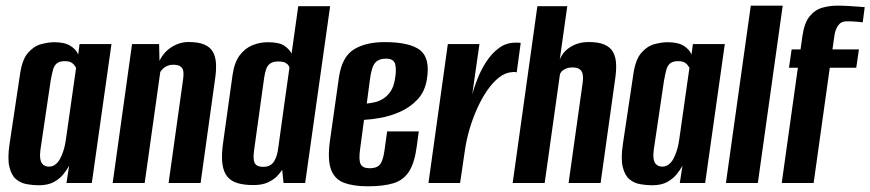

<svg xmlns="http://www.w3.org/2000/svg" viewBox="-20 -652 3101 684"><path d="M118.5 8Q97.2 8 75.4 4.1Q53.6 0.3 37.1 -13.6Q20.6 -27.5 13.5 -57.2Q6.3 -86.8 14 -138.7L51.5 -388.8Q59.1 -440.3 80 -464.1Q100.9 -487.9 126.6 -494.7Q152.3 -501.6 173.5 -501.6Q210.3 -501.6 230.9 -488.7Q251.5 -475.8 258.5 -457.7L263.5 -495H377.1L307.1 0H216.7L226.3 -61.6Q218.3 -46.8 205.3 -30.8Q192.4 -14.8 171.5 -3.4Q150.6 8 118.5 8ZM154 -58.4Q167.4 -58.4 177.1 -65.9Q186.8 -73.4 193.5 -85.4Q200.1 -97.5 204.6 -111Q209.2 -124.6 211.6 -136.5Q214 -148.5 215 -156.5L251.1 -410.4Q249.1 -413.3 245.5 -418.9Q242 -424.5 234 -429.3Q226.1 -434.1 210.6 -434.1Q192.5 -434.1 182.9 -426.6Q173.3 -419.1 169 -404Q164.8 -388.9 160.5 -364.7L123.9 -117.6Q121.6 -99.3 123.4 -87.5Q125.1 -75.6 129.9 -69.5Q134.7 -63.4 141.1 -60.9Q147.4 -58.4 154 -58.4Z M381.4 0 450.4 -495H546.8L548.2 -435.1Q563.2 -466.7 591.6 -484.5Q620.1 -502.3 651.8 -502.3Q687.6 -502.3 708.8 -492.9Q729.9 -483.4 739.1 -466.1Q748.3 -448.8 749.5 -424.8Q750.7 -400.8 746.3 -371.3L694.6 0H580.6L631.6 -364.4Q633.3 -375.8 633.7 -386.1Q634.2 -396.3 631.5 -404.1Q628.7 -411.9 620.7 -416.6Q612.8 -421.3 597.3 -421.3Q584.8 -421.3 575.4 -417Q566 -412.7 560.2 -406.9Q554.3 -401.2 551 -395.7L495.4 0Z M883.2 7.3Q851 7.3 827.7 0.8Q804.3 -5.8 790.4 -22.1Q776.4 -38.4 772.3 -68.2Q768.2 -98 775 -144.8L808.6 -385.9Q815 -429.5 833.6 -454.6Q852.3 -479.6 878.6 -490.6Q904.9 -501.6 934 -501.6Q974.3 -501.6 992.7 -489.1Q1011.1 -476.5 1018.8 -461.3L1042.5 -630H1156.1L1067.1 0H990.1L985.3 -47Q979.3 -37.5 967.2 -24.6Q955 -11.8 934.4 -2.2Q913.8 7.3 883.2 7.3ZM917.5 -57.7Q932.7 -57.7 942 -63.2Q951.4 -68.7 957.1 -78.2Q962.8 -87.8 966.3 -100Q969.7 -112.1 971.4 -125.9Q981 -197.4 991.1 -268.5Q1001.1 -339.6 1011.1 -410.4Q1010.8 -414.5 1006.9 -420Q1003 -425.5 994.7 -429.3Q986.4 -433.1 971.9 -433.1Q952.5 -433.1 942.3 -425.5Q932.1 -418 927.8 -404.6Q923.5 -391.3 920.9 -373.9L885.2 -116.7Q883.5 -103.5 883.4 -93Q883.3 -82.4 886 -74.4Q888.8 -66.5 896.1 -62.1Q903.4 -57.7 917.5 -57.7Z M1289.7 11.7Q1239.2 11.7 1205.7 -0.8Q1172.2 -13.3 1159.2 -48.1Q1146.3 -83 1155.3 -149.6L1187.5 -376.8Q1198.2 -449.2 1240.2 -475.6Q1282.2 -502 1350 -502Q1439.7 -502 1476.5 -473.4Q1513.3 -444.8 1500.7 -369Q1493.5 -325 1467 -297.2Q1440.6 -269.3 1405.4 -253.8Q1370.1 -238.3 1335.3 -232.1Q1300.5 -226 1276.8 -225L1262.5 -118Q1257.6 -81.5 1264.9 -67Q1272.2 -52.6 1297.5 -52.6Q1321.7 -52.6 1333 -65.3Q1344.2 -78.1 1349.5 -114.5L1359.2 -183.9H1471.9L1464.9 -131.9Q1457.2 -72.7 1437.6 -41.7Q1418 -10.6 1382.3 0.6Q1346.6 11.7 1289.7 11.7ZM1286.6 -283.1Q1297.6 -284.1 1312.7 -287.2Q1327.8 -290.3 1342.9 -299Q1358 -307.7 1370.1 -324.4Q1382.2 -341.1 1386.8 -369Q1392.6 -398.4 1388.5 -420.7Q1384.4 -443.1 1355.1 -443.1Q1329.5 -443.1 1316.4 -428.3Q1303.4 -413.5 1297.5 -366Z M1506.4 0 1575.4 -495H1688L1662.5 -316.5Q1668.8 -339.9 1681 -371Q1693.1 -402.1 1712.1 -431.7Q1731.1 -461.2 1757.1 -480.6Q1783 -500 1816 -500Q1820 -500 1826 -500Q1832 -500 1835 -499L1820.8 -394.1Q1818.8 -395.1 1814.3 -395.4Q1809.8 -395.8 1804.8 -395.1Q1780.2 -393.7 1757.5 -375.8Q1734.9 -358 1715.1 -329Q1695.3 -300 1679.3 -264.2Q1663.3 -228.4 1652.3 -190.3Q1641.3 -152.3 1636.3 -116.9L1619 0Z M1806.4 0 1894.4 -630H2000.9L1974.2 -440.2Q1986.8 -470.1 2014.7 -486.2Q2042.5 -502.3 2076.8 -502.3Q2112.6 -502.3 2133.8 -492.9Q2154.9 -483.4 2164.3 -466.1Q2173.6 -448.8 2174.8 -424.8Q2176 -400.8 2171.6 -371.3L2119.6 0H2005.6L2055.3 -354.1Q2056.9 -364.6 2057 -374.7Q2057.2 -384.8 2054.2 -393.1Q2051.3 -401.4 2043.2 -406.5Q2035.1 -411.7 2019.6 -411.7Q2005.7 -411.7 1995.7 -407.4Q1985.6 -403 1980.6 -397.2Q1975.6 -391.5 1974.6 -385.9L1920.4 0Z M2303.5 8Q2282.2 8 2260.4 4.1Q2238.6 0.3 2222.1 -13.6Q2205.6 -27.5 2198.5 -57.2Q2191.3 -86.8 2199 -138.7L2236.5 -388.8Q2244.1 -440.3 2265 -464.1Q2285.9 -487.9 2311.6 -494.7Q2337.3 -501.6 2358.5 -501.6Q2395.3 -501.6 2415.9 -488.7Q2436.5 -475.8 2443.5 -457.7L2448.5 -495H2562.1L2492.1 0H2401.7L2411.3 -61.6Q2403.3 -46.8 2390.3 -30.8Q2377.4 -14.8 2356.5 -3.4Q2335.6 8 2303.5 8ZM2339 -58.4Q2352.4 -58.4 2362.1 -65.9Q2371.8 -73.4 2378.5 -85.4Q2385.1 -97.5 2389.6 -111Q2394.2 -124.6 2396.6 -136.5Q2399 -148.5 2400 -156.5L2436.1 -410.4Q2434.1 -413.3 2430.5 -418.9Q2427 -424.5 2419 -429.3Q2411.1 -434.1 2395.6 -434.1Q2377.5 -434.1 2367.9 -426.6Q2358.3 -419.1 2354 -404Q2349.8 -388.9 2345.5 -364.7L2308.9 -117.6Q2306.6 -99.3 2308.4 -87.5Q2310.1 -75.6 2314.9 -69.5Q2319.7 -63.4 2326.1 -60.9Q2332.4 -58.4 2339 -58.4Z M2566.1 0 2654.7 -631.9H2768.4L2679.8 0Z M2764.9 0 2822.4 -410.6H2790.7L2800.2 -476H2831.9L2838.5 -522.8Q2845.2 -570.2 2864.1 -593.6Q2882.9 -617 2909.3 -624.5Q2935.6 -631.9 2962.3 -631.9Q2982.1 -631.9 3002.8 -630.7Q3023.4 -629.5 3039.5 -628.2Q3055.6 -626.9 3060.5 -626.5L3053.5 -572.5Q3049.3 -573.1 3033.1 -574.6Q3017 -576.1 2996 -576.1Q2976.2 -576.1 2965.7 -561Q2955.1 -545.8 2952.2 -522.5L2945.6 -476H3039.9L3030.4 -410.6H2936.1L2878.6 0Z"/></svg>

Font: Alumni Sans Thin
Style: Italic
Weight: 100
Italic angle: -8°
Designer: Robert E. Leuschke
Foundry: Robert E. Leuschke
Version: Version 1.016